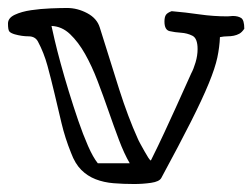

<svg xmlns="http://www.w3.org/2000/svg" viewBox="-23 -451 632 481"><path d="M14 -365Q4 -368 0.5 -372Q-3 -376 -3 -392Q-3 -406 14 -414Q31 -422 55 -425.5Q79 -429 104 -430Q129 -431 145 -431Q171 -431 195.5 -418Q220 -405 227 -382Q253 -298 275.5 -227.5Q298 -157 322 -104Q324 -99 329 -90Q334 -81 339 -72Q344 -63 348.5 -56Q353 -49 355 -49Q373 -85 388.5 -118.5Q404 -152 417 -180.5Q430 -209 440 -231.5Q450 -254 456 -267Q462 -278 467 -295Q472 -312 472 -328Q472 -355 459 -361.5Q446 -368 430.5 -369Q415 -370 402 -373Q389 -376 389 -397Q389 -408 392.5 -413.5Q396 -419 407 -423Q442 -420 476.5 -415Q511 -410 547 -410Q551 -410 554 -410.5Q557 -411 560 -411Q573 -411 581 -406Q589 -401 589 -379Q583 -370 576.5 -366.5Q570 -363 562.5 -361.5Q555 -360 546.5 -360Q538 -360 528 -358Q527 -333 521.5 -307Q516 -281 500 -242Q484 -203 455.5 -146.5Q427 -90 381 -5Q376 4 355.5 7Q335 10 313 10Q286 10 261.5 8Q237 6 216.5 -2Q196 -10 180.5 -25.5Q165 -41 155 -68Q140 -105 131 -143Q122 -181 113.5 -217Q105 -253 96 -286Q87 -319 72 -347Q65 -360 48.5 -360Q32 -360 14 -365ZM106 -386Q108 -376 114 -350.5Q120 -325 129 -292Q138 -259 149.5 -221.5Q161 -184 173 -149Q185 -114 197.5 -85.5Q210 -57 222 -42H302Q288 -66 275 -100.5Q262 -135 249 -172.5Q236 -210 221.5 -248Q207 -286 190 -316Q173 -346 152.5 -365.5Q132 -385 106 -386Z"/></svg>

Font: Miltonian
Style: Regular
Weight: 400
Designer: Pablo Impallari
Foundry: Pablo Impallari
Version: Version 1.008